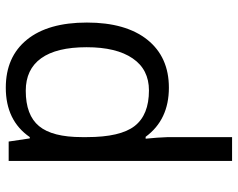

<svg xmlns="http://www.w3.org/2000/svg" viewBox="-98 -702 810 653"><g transform="rotate(90 306.5 -375.0)"><path d="M450.2 -71.8H445.8Q389.6 9.8 277.8 9.8Q172.9 9.8 114.5 -62Q56.2 -133.8 56.2 -266.1Q56.2 -398.4 114.7 -471.7Q173.3 -544.9 277.8 -544.9Q386.7 -544.9 444.8 -465.8H451.2L447.8 -504.4L445.8 -542V-759.8H526.9V0H460.9ZM288.1 -58.1Q371.1 -58.1 408.4 -103.3Q445.8 -148.4 445.8 -249V-266.1Q445.8 -379.9 408 -428.5Q370.1 -477.1 287.1 -477.1Q215.8 -477.1 178 -421.6Q140.1 -366.2 140.1 -265.1Q140.1 -162.6 177.7 -110.4Q215.3 -58.1 288.1 -58.1Z"/></g></svg>

Font: f08745844
Style: Regular
Weight: 400
Foundry: Ascender Corporation
Version: Version 1.10